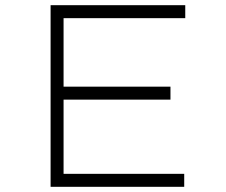

<svg xmlns="http://www.w3.org/2000/svg" viewBox="-20 -720 872 740"><path d="M175 0V-700H694V-650H225V-50H690V0ZM201 -336V-386H637V-336Z"/></svg>

Font: Lexend Tera ExtraLight
Style: Regular
Weight: 250
Designer: Bonnie Shaver-Troup, Thomas Jockin
Foundry: Lexend
Version: Version 1.007